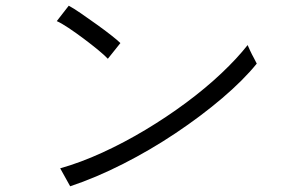

<svg xmlns="http://www.w3.org/2000/svg" viewBox="-20 -699 1040 673"><path d="M226 -46 191 -109Q262 -129 338.5 -164Q415 -199 490 -244Q565 -289 633 -339.5Q701 -390 756 -442Q811 -494 848 -541Q850 -536 856.5 -522Q863 -508 870.5 -494.5Q878 -481 880 -476Q833 -418 759 -355Q685 -292 596 -232.5Q507 -173 411.5 -124.5Q316 -76 226 -46ZM358 -493Q348 -504 325 -523Q302 -542 274 -563Q246 -584 220.5 -601Q195 -618 179 -625L221 -679Q238 -670 264 -652Q290 -634 318 -614Q346 -594 369 -576Q392 -558 402 -548Z"/></svg>

Font: Zen Kaku Gothic New
Style: Regular
Weight: 400
Designer: Yoshimichi Ohira
Foundry: Positype
Version: Version 1.001